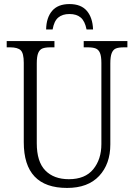

<svg xmlns="http://www.w3.org/2000/svg" viewBox="-20 -915 660 945"><path d="M97 -215V-606Q97 -653 82 -667.5Q67 -682 30 -682H13V-713H248V-682H228Q203 -682 189 -676.5Q175 -671 168 -654Q161 -637 161 -603V-210Q161 -119 203 -76Q245 -33 319 -33Q399 -33 439 -82Q479 -131 479 -206V-605Q479 -638 472 -654.5Q465 -671 451 -676.5Q437 -682 412 -682H392V-713H607V-682H590Q564 -682 550.5 -676.5Q537 -671 530 -654Q523 -637 523 -603V-204Q523 -108 468 -49Q413 10 310 10Q97 10 97 -215ZM322 -895Q379 -895 407.5 -861.5Q436 -828 438 -770H406Q398 -811 377.5 -828.5Q357 -846 322 -846Q287 -846 266.5 -828.5Q246 -811 239 -770H207Q208 -828 236.5 -861.5Q265 -895 322 -895Z"/></svg>

Font: Noto Serif NarrowLight
Style: Regular
Weight: 300
Width: 4
Designer: Monotype Design Team
Foundry: Monotype Imaging Inc.
Version: Version 1.001